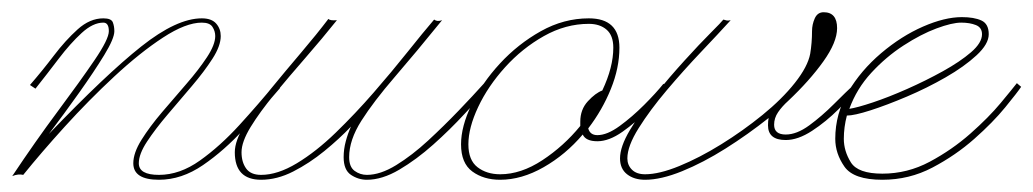

<svg xmlns="http://www.w3.org/2000/svg" viewBox="-49 -285 1690 314"><path d="M211 9Q169 9 169 -18Q169 -35 182.5 -56.5Q196 -78 216 -101.5Q236 -125 256 -148Q276 -171 289.5 -191.5Q303 -212 303 -226Q303 -234 298.5 -241Q294 -248 281 -248Q255 -248 217.5 -223.5Q180 -199 138 -160Q96 -121 57 -78Q18 -35 -11 1Q-19 -1 -29 3Q9 -54 45.5 -103Q82 -152 105.5 -186.5Q129 -221 129 -234Q129 -248 120 -248Q103 -248 84.5 -231Q66 -214 47 -189Q28 -164 9 -140L0 -146Q20 -169 39 -194Q58 -219 78 -237Q98 -255 120 -255Q133 -255 135.5 -248.5Q138 -242 138 -234Q138 -222 121.5 -195Q105 -168 80.5 -133.5Q56 -99 31 -66Q124 -163 182 -209Q240 -255 281 -255Q297 -255 304.5 -246.5Q312 -238 312 -226Q312 -210 298.5 -189Q285 -168 265 -144.5Q245 -121 225 -97.5Q205 -74 191.5 -53.5Q178 -33 178 -18Q178 1 211 1Q245 1 278 -22.5Q311 -46 342.5 -80.5Q374 -115 401 -148L409 -141Q382 -109 350 -74Q318 -39 283 -15Q248 9 211 9Z M488 -254Q491 -251 502 -252Q478 -222 451 -191Q424 -160 400 -131Q376 -102 361 -77.5Q346 -53 346 -36Q346 -20 353.5 -9.5Q361 1 378 1Q405 1 436.5 -18Q468 -37 500 -68Q532 -99 562 -133.5Q592 -168 617.5 -200Q643 -232 661 -253Q666 -249 674 -252Q631 -199 596.5 -159Q562 -119 542 -87.5Q522 -56 522 -28Q522 -12 531 -5.5Q540 1 551 1Q573 1 599 -15Q625 -31 651 -55Q677 -79 701 -104Q725 -129 742 -148L750 -141Q734 -124 710.5 -98.5Q687 -73 659.5 -48.5Q632 -24 604 -7.5Q576 9 551 9Q537 9 525 1Q513 -7 513 -28Q513 -41 516.5 -54Q520 -67 525 -78Q506 -58 481.5 -38Q457 -18 430.5 -4.5Q404 9 378 9Q335 9 335 -36Q335 -55 351.5 -81.5Q368 -108 393 -138.5Q418 -169 443.5 -199Q469 -229 488 -254Z M914 -255Q964 -255 964 -207Q964 -174 950 -139.5Q936 -105 913 -75Q916 -64 928 -64Q944 -64 964.5 -79Q985 -94 1004.5 -113.5Q1024 -133 1036 -148L1044 -141Q1031 -126 1011 -105.5Q991 -85 969 -69.5Q947 -54 928 -54Q909 -54 904 -65Q876 -32 840 -11.5Q804 9 769 9Q742 9 723.5 -4.5Q705 -18 705 -49Q705 -78 722 -113.5Q739 -149 768.5 -181Q798 -213 835.5 -234Q873 -255 914 -255ZM914 -246Q876 -246 840.5 -226Q805 -206 777 -175Q749 -144 733 -110Q717 -76 717 -49Q717 -23 732 -11.5Q747 0 769 0Q803 0 838 -23Q873 -46 900 -79V-86Q900 -106 912.5 -119.5Q925 -133 936 -137Q954 -175 954 -207Q954 -227 943 -236.5Q932 -246 914 -246Z M1134 -253Q1137 -252 1139.5 -251.5Q1142 -251 1146 -252Q1126 -230 1097.5 -200Q1069 -170 1041.5 -137.5Q1014 -105 995.5 -75.5Q977 -46 977 -26Q977 -15 984.5 -7.5Q992 0 1006 0Q1029 0 1062 -13.5Q1095 -27 1130.5 -49Q1166 -71 1198 -97Q1230 -123 1251 -149.5Q1272 -176 1276 -197Q1279 -215 1279 -234Q1279 -245 1283.5 -255Q1288 -265 1298 -265Q1320 -265 1320 -239Q1320 -216 1297.5 -184.5Q1275 -153 1240 -120Q1230 -111 1223.5 -101.5Q1217 -92 1217 -81Q1217 -65 1236 -65Q1254 -65 1274.5 -80Q1295 -95 1315 -115Q1335 -135 1349 -148L1357 -142Q1343 -127 1322.5 -106.5Q1302 -86 1279 -71Q1256 -56 1236 -56Q1207 -56 1207 -80Q1207 -87 1208 -92Q1174 -65 1137.5 -42Q1101 -19 1066.5 -5Q1032 9 1006 9Q988 9 976.5 0Q965 -9 965 -26Q965 -45 981 -72Q997 -99 1021.5 -129Q1046 -159 1070.5 -186Q1095 -213 1113 -231Q1131 -249 1134 -253Z M1394 9Q1347 9 1332 -12.5Q1317 -34 1317 -58Q1317 -99 1338 -134.5Q1359 -170 1392 -198Q1425 -226 1460.5 -241.5Q1496 -257 1524 -257Q1544 -257 1556 -251.5Q1568 -246 1568 -229Q1568 -213 1548 -194.5Q1528 -176 1497.5 -158.5Q1467 -141 1434 -127Q1401 -113 1374.5 -104.5Q1348 -96 1336 -96Q1331 -77 1331 -58Q1331 -38 1342.5 -19.5Q1354 -1 1394 -1Q1435 -1 1471.5 -20.5Q1508 -40 1538 -66.5Q1568 -93 1587.5 -116.5Q1607 -140 1614 -149L1621 -143Q1615 -134 1595 -109.5Q1575 -85 1544.5 -58Q1514 -31 1476 -11Q1438 9 1394 9ZM1523 -248Q1508 -248 1482.5 -238.5Q1457 -229 1428.5 -210.5Q1400 -192 1376 -166Q1352 -140 1340 -107Q1353 -109 1378.5 -117.5Q1404 -126 1434.5 -139.5Q1465 -153 1493 -168.5Q1521 -184 1539 -199.5Q1557 -215 1557 -229Q1557 -240 1547 -244Q1537 -248 1523 -248Z"/></svg>

Font: Kapakana Light
Style: Regular
Weight: 300
Designer: Kyosuke Nagai
Version: Version 1.000